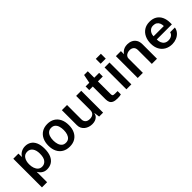

<svg xmlns="http://www.w3.org/2000/svg" viewBox="183 -1887 3213 3213"><g transform="rotate(-45 1790.0 -280.0)"><path d="M69 161V-517H190.5L191.5 -435.5Q201.5 -452.5 217.2 -469Q233 -485.5 253.8 -498.5Q274.5 -511.5 300 -519.2Q325.5 -527 356 -527Q415.5 -527 461.5 -498.8Q507.5 -470.5 533.8 -412Q560 -353.5 560 -264Q560 -172.5 533 -111.5Q506 -50.5 457.5 -20.2Q409 10 345 10Q315.5 10 291.2 2Q267 -6 248 -20Q229 -34 214.8 -50.5Q200.5 -67 191 -85V161ZM318 -81Q373 -81 409 -124.8Q445 -168.5 445 -262Q445 -343 411.2 -389.8Q377.5 -436.5 318 -436.5Q254 -436.5 222 -387.2Q190 -338 190 -262Q190 -213 204.2 -171.8Q218.5 -130.5 246.8 -105.8Q275 -81 318 -81Z M882.5 10Q808.5 10 753.5 -21.8Q698.5 -53.5 668.2 -113Q638 -172.5 638 -256Q638 -337 667.2 -398Q696.5 -459 751.5 -493Q806.5 -527 883 -527Q957 -527 1011.5 -494.5Q1066 -462 1095.8 -401.5Q1125.5 -341 1125.5 -256Q1125.5 -177.5 1097.2 -117.8Q1069 -58 1014.8 -24Q960.5 10 882.5 10ZM883 -82.5Q925 -82.5 952.2 -105.5Q979.5 -128.5 992.8 -168.5Q1006 -208.5 1006 -259.5Q1006 -307 994.2 -347Q982.5 -387 955.2 -411.2Q928 -435.5 883 -435.5Q840.5 -435.5 812.8 -413.2Q785 -391 771.2 -351.2Q757.5 -311.5 757.5 -259.5Q757.5 -212.5 769.8 -172.2Q782 -132 809.5 -107.2Q837 -82.5 883 -82.5Z M1416 10Q1378 10 1342.8 -1.2Q1307.5 -12.5 1279.5 -34.2Q1251.5 -56 1235 -88Q1218.5 -120 1218.5 -162.5V-517H1340.5V-176.5Q1340.5 -134.5 1367.2 -107.5Q1394 -80.5 1448 -80.5Q1497 -80.5 1526.5 -106.2Q1556 -132 1556 -180.5V-517H1677V0H1583.5L1570 -101Q1560.5 -58.5 1536.8 -34.2Q1513 -10 1481.2 0Q1449.5 10 1416 10Z M2101 -431H1985.5L1986 -134.5Q1986 -111.5 1991.2 -100.8Q1996.5 -90 2008.2 -86.8Q2020 -83.5 2040 -83.5H2103.5V-6.5Q2093.5 -2.5 2073.2 0.8Q2053 4 2019 4Q1957.5 4 1923.8 -12.2Q1890 -28.5 1877 -58.5Q1864 -88.5 1864 -130V-431H1780V-517H1867.5L1898 -670.5H1985.5V-517.5H2101Z M2346 -517V0H2229V-517ZM2347.5 -722.5V-607.5H2227V-722.5Z M2497 0V-517H2616V-443Q2628 -463 2648.8 -481.5Q2669.5 -500 2700 -511.5Q2730.5 -523 2771.5 -523Q2819.5 -523 2860.8 -504Q2902 -485 2927.2 -444.5Q2952.5 -404 2952.5 -340V0H2830.5V-325.5Q2830.5 -376.5 2802.5 -401.2Q2774.5 -426 2732 -426Q2703 -426 2677 -416.2Q2651 -406.5 2634.8 -386.8Q2618.5 -367 2618.5 -337.5V0Z M3178 -230.5Q3177.5 -186.5 3192 -152.5Q3206.5 -118.5 3235 -99.2Q3263.5 -80 3305.5 -80Q3348.5 -80 3380.2 -99.2Q3412 -118.5 3422.5 -158H3534Q3525 -104 3491 -66.5Q3457 -29 3408.8 -9.5Q3360.5 10 3308.5 10Q3233.5 10 3176.8 -21.8Q3120 -53.5 3088.2 -112.5Q3056.5 -171.5 3056.5 -253Q3056.5 -332.5 3085.5 -394.2Q3114.5 -456 3169.2 -491.5Q3224 -527 3301 -527Q3377.5 -527 3429.8 -494.5Q3482 -462 3508.8 -403.8Q3535.5 -345.5 3535.5 -267.5V-230.5ZM3178 -306H3420.5Q3420.5 -343.5 3407.5 -373.8Q3394.5 -404 3367.8 -421.8Q3341 -439.5 3300.5 -439.5Q3260.5 -439.5 3233 -420Q3205.5 -400.5 3191.5 -369.8Q3177.5 -339 3178 -306Z"/></g></svg>

Font: Public Sans SemiBold
Style: Regular
Weight: 600
Designer: The Public Sans Project Authors: Dan O. Williams and USWDS (Libre Franklin designed by Pablo Impallari and Rodrigo Fuenz
Version: Version 1.007